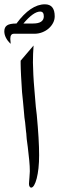

<svg xmlns="http://www.w3.org/2000/svg" viewBox="-70 -901 287 878"><path d="M130.4 -826.2Q130.4 -848.1 113.8 -848.1Q83 -848.1 37.1 -793.5H81.1Q106 -793.5 118.2 -802Q130.4 -810.5 130.4 -826.2ZM180.2 -826.2Q180.2 -811 172.9 -796.6Q165.5 -782.2 152.8 -771Q140.1 -759.8 123 -753.2Q106 -746.6 86.4 -746.6H-6.8Q-22.9 -746.6 -22.9 -723.1Q-22.9 -719.2 -22.2 -714.6Q-21.5 -710 -21.5 -706.1Q-21.5 -705.1 -21.5 -703.9Q-21.5 -702.6 -22 -700.7Q-50.3 -729 -50.3 -757.8Q-50.3 -776.4 -37.8 -784.9Q-25.4 -793.5 5.4 -793.5Q70.3 -881.3 135.3 -881.3Q180.2 -881.3 180.2 -826.2ZM24.4 -623.5 83.5 -692.9Q80.6 -654.8 80.6 -614.7Q81.1 -589.8 82.5 -558.8Q84 -527.8 87.4 -489.7L93.8 -412.6L98.1 -376Q103.5 -318.4 106.2 -272.5Q108.9 -226.6 108.9 -191.4Q108.9 -159.2 106 -132.1Q103 -105 97.9 -85.2Q92.8 -65.4 86.2 -54.2Q79.6 -43 72.3 -43Q68.4 -43 65.4 -47.9Q62.5 -52.7 62.5 -60.1Q62.5 -62 63.2 -71Q64 -80.1 64.7 -90.3Q65.4 -100.6 65.9 -109.1Q66.4 -117.7 66.4 -118.7Q66.4 -140.6 63.7 -167.7Q61 -194.8 57.1 -228L52.2 -265.1Q51.3 -271 51 -280Q50.8 -289.1 48.8 -301.8L44.9 -341.3Q43 -352.5 41.7 -364Q40.5 -375.5 39.6 -388.2L35.2 -436.5Q33.2 -452.1 32.5 -462.6Q31.7 -473.1 30.8 -479.5L26.4 -552.2Q24.9 -579.6 24.9 -586.4L24.4 -609.4Z"/></svg>

Font: HM XNiloofar
Style: Regular
Weight: 400
Designer: Hossein Movahhedian
Version: Version 2.8, 2015